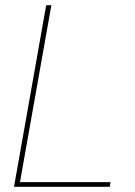

<svg xmlns="http://www.w3.org/2000/svg" viewBox="-20 -720 520 740"><path d="M34 0 158 -700H178L57 -18H406L403 0Z"/></svg>

Font: DM Sans Thin
Style: Italic
Weight: 250
Italic angle: -10°
Designer: Colophon Foundry, Jonny Pinhorn
Foundry: Colophon Foundry
Version: Version 4.004;gftools[0.9.30]